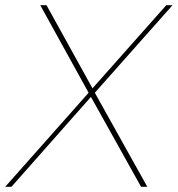

<svg xmlns="http://www.w3.org/2000/svg" viewBox="-34 -719 684 739"><path d="M630 -699 331 -362 533 0H509L316 -346L10 0H-14L307 -362L121 -699H145L322 -379L606 -699Z"/></svg>

Font: Gontserrat Thin
Style: Italic
Weight: 250
Italic angle: -11.3°
Designer: Julieta Ulanovsky
Foundry: Julieta Ulanovsky
Version: Version 6.001